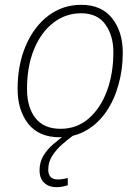

<svg xmlns="http://www.w3.org/2000/svg" viewBox="-20 -559 576 796"><path d="M227 10Q141 10 97 -46Q53 -102 53 -190Q53 -291 87 -370Q121 -449 180.5 -494Q240 -539 317 -539Q401 -539 445 -483Q489 -427 489 -341Q489 -272 471.5 -208.5Q454 -145 420.5 -96Q387 -47 338 -18.5Q289 10 227 10ZM231 -25Q298 -25 347 -67Q396 -109 423 -181Q450 -253 450 -343Q450 -411 417 -457.5Q384 -504 316 -504Q252 -504 201 -464.5Q150 -425 121 -354.5Q92 -284 92 -190Q92 -114 127 -69.5Q162 -25 231 -25ZM213 217Q183 217 163.5 199Q144 181 144 147Q144 113 160 86.5Q176 60 200.5 39Q225 18 250 0H287Q265 16 240 37.5Q215 59 197.5 85.5Q180 112 180 144Q180 185 220 185Q232 185 242.5 183Q253 181 261 179V209Q252 212 239.5 214.5Q227 217 213 217Z"/></svg>

Font: Noto Sans Disp ExtLt
Style: Italic
Weight: 200
Italic angle: -12°
Designer: Monotype Design Team
Foundry: Monotype Imaging Inc.
Version: Version 2.000;GOOG;noto-source:20170915:90ef993387c0